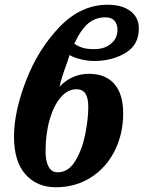

<svg xmlns="http://www.w3.org/2000/svg" viewBox="-20 -779 605 809"><path d="M39 -204Q39 -308 90 -440Q141 -572 231 -665.5Q321 -759 433 -759Q495 -759 530 -732Q565 -705 565 -659Q565 -589 508 -555.5Q451 -522 377 -522Q350 -522 321 -529Q292 -536 273 -547L263 -516Q238 -449 231 -414Q283 -468 355 -468Q425 -468 462 -425Q499 -382 499 -302Q499 -214 463 -143Q427 -72 362.5 -31Q298 10 215 10Q136 10 87.5 -44Q39 -98 39 -204ZM475 -654Q475 -677 462.5 -691.5Q450 -706 424 -706Q384 -706 353 -681.5Q322 -657 293 -595Q311 -583 329 -577.5Q347 -572 378 -572Q420 -572 447.5 -594.5Q475 -617 475 -654ZM352 -329Q352 -366 340 -384.5Q328 -403 302 -403Q266 -403 236.5 -369.5Q207 -336 189.5 -276Q172 -216 172 -141Q172 -101 184.5 -77Q197 -53 223 -53Q268 -53 297 -100.5Q326 -148 339 -212.5Q352 -277 352 -329Z"/></svg>

Font: Noto Serif CondExtraBold
Style: Italic
Weight: 800
Width: 3
Italic angle: -12°
Designer: Monotype Design Team
Foundry: Monotype Imaging Inc.
Version: Version 1.001